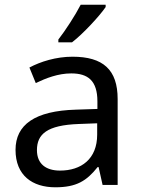

<svg xmlns="http://www.w3.org/2000/svg" viewBox="-20 -786 601 816"><path d="M429 -756V-766H323C300 -721 257 -655 228 -618V-606H286C333 -642 404 -719 429 -756ZM288 -545C218 -545 152 -524 105 -499L132 -433C176 -454 227 -474 283 -474C353 -474 394 -444 394 -355V-323L303 -320C128 -315 46 -256 46 -149C46 -40 118 10 215 10C305 10 348 -17 395 -76H399L416 0H480V-365C480 -490 418 -545 288 -545ZM314 -259 393 -262V-214C393 -110 325 -61 235 -61C177 -61 137 -88 137 -148C137 -216 180 -254 314 -259Z"/></svg>

Font: Noto Sans Gurmukhi UI
Style: Regular
Weight: 400
Designer: Jelle Bosma - Monotype Design Team
Foundry: Monotype Imaging Inc.
Version: Version 2.004